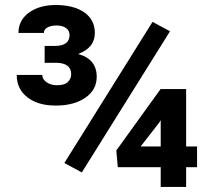

<svg xmlns="http://www.w3.org/2000/svg" viewBox="-20 -736 848 756"><path d="M302.2 -57.1 233.4 -94.2 580.6 -649.9 649.4 -612.8ZM712.9 -159.2H755.9V-77.6H712.9V0H612.8V-77.6H443.8L438 -143.6L612.3 -385.3H712.9ZM533.7 -159.2H612.8V-262.7L606 -252ZM155.8 -555.2H195.8Q253.9 -555.2 253.9 -598.1Q253.9 -615.2 240 -625.5Q226.1 -635.7 202.1 -635.7Q181.6 -635.7 167.2 -628.2Q152.8 -620.6 152.8 -606.4H52.7Q52.7 -656.2 94 -686.3Q135.3 -716.3 199.2 -716.3Q270 -716.3 311.8 -687.3Q353.5 -658.2 353.5 -606Q353.5 -547.9 287.6 -523.4Q360.8 -503.4 360.8 -433.6Q360.8 -382.3 316.2 -351.3Q271.5 -320.3 199.2 -320.3Q129.9 -320.3 87.9 -352.8Q45.9 -385.3 45.9 -440.9H146.5Q146.5 -424.3 163.1 -412.4Q179.7 -400.4 205.1 -400.4Q234.4 -400.4 247.3 -413.3Q260.3 -426.3 260.3 -443.4Q260.3 -488.3 200.7 -488.8H155.8Z"/></svg>

Font: RobotoInd
Style: Bold
Weight: 700
Designer: Google
Version: Version 2.001150; 2014